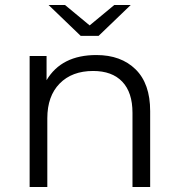

<svg xmlns="http://www.w3.org/2000/svg" viewBox="-20 -751 717 771"><path d="M367 -530Q466 -530 524.5 -472.5Q583 -415 583 -305V0H512V-298Q512 -380 471 -423Q430 -466 354 -466Q269 -466 219.5 -415.5Q170 -365 170 -276V0H99V-526H167V-429Q227 -530 367 -530ZM175 -731H241L340 -649L439 -731H505L376 -607H304Z"/></svg>

Font: Belfius21
Style: Regular
Weight: 400
Designer: Montserrat's base design by Julieta Ulanovsky, modified by Coast SPRL for Belfius Bank NV.
Foundry: Montserrat's base design by Julieta Ulanovsky, modified by Coast SPRL for Belfius Bank NV.
Version: Version 2.000;FEAKit 1.0